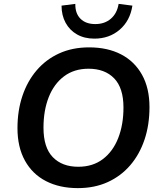

<svg xmlns="http://www.w3.org/2000/svg" viewBox="-20 -959 825 989"><path d="M381 10Q287 10 217 -26Q147 -62 108.5 -131.5Q70 -201 70 -299Q70 -389 95.5 -465Q121 -541 169 -597Q217 -653 285 -684Q353 -715 439 -715Q534 -715 603.5 -679Q673 -643 711.5 -574Q750 -505 750 -407Q750 -316 724.5 -240Q699 -164 651 -108Q603 -52 535 -21Q467 10 381 10ZM383 -100Q458 -100 510 -139.5Q562 -179 589 -248Q616 -317 616 -405Q616 -506 568 -555.5Q520 -605 436 -605Q362 -605 310 -566Q258 -527 231 -458.5Q204 -390 204 -301Q204 -199 252 -149.5Q300 -100 383 -100ZM466 -760Q415 -760 377 -781.5Q339 -803 318 -841.5Q297 -880 297 -930L368 -939Q367 -890 394.5 -862.5Q422 -835 471 -835Q519 -835 551 -862.5Q583 -890 591 -939L662 -930Q650 -852 596.5 -806Q543 -760 466 -760Z"/></svg>

Font: Nunito Sans 12pt ExtraLight 12pt
Style: Bold Italic
Weight: 700
Italic angle: -9°
Version: Version 3.101;gftools[0.9.27]